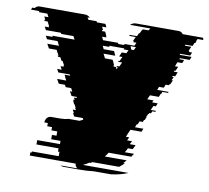

<svg xmlns="http://www.w3.org/2000/svg" viewBox="-139 -787 952 874"><g transform="rotate(10 337.0 -350.0)"><path d="M732 -689Q735 -685 735 -679H708V-674H706Q705 -670 704.5 -666.5Q704 -663 702 -659H698Q698 -658 697.5 -657.5Q697 -657 697 -656L692 -644H659L657 -639H687L678 -619H682L680 -614H695L689 -599H643L641 -594H696L690 -579H645L643 -574H665L659 -559H637L629 -539H644L635 -519H630L628 -514H646L638 -494H627L625 -489H632L625 -474H631L622 -454H619L616 -449H602L596 -434H574L568 -419H621L619 -414H593L589 -404H587L581 -389H540L531 -369H560L555 -359H581L575 -344H564L555 -324H579L577 -319H563L559 -309H551L549 -304H547L540 -289H542L536 -274H533L529 -264H514L508 -249H504L498 -234H537L531 -219H480L473 -204Q471 -199 469 -194Q467 -189 465 -184H480Q479 -180 477 -176.5Q475 -173 473 -169H496L488 -154H515Q513 -149 510 -144Q507 -139 505 -134H483Q479 -124 472 -114H515Q512 -110 509.5 -106.5Q507 -103 505 -99H400Q394 -89 386 -79H487L474 -64H481Q470 -53 458 -44H335Q333 -43 331.5 -42Q330 -41 328 -39H321Q309 -30 294 -24H505Q489 -17 470 -12Q451 -7 428 -4H350Q334 -2 314.5 -1Q295 0 274 0H209Q200 0 195 -4H273Q261 -11 261 -24H49V-39H55V-44H179V-64H172V-79H70V-99H175V-114H132V-134H153V-154H126V-169H104V-184H88V-187Q88 -192 90 -196Q92 -200 94 -204Q102 -214 115 -214H156Q176 -214 193 -219H244Q249 -221 252.5 -223Q256 -225 260 -227L257 -234H217L209 -249H213L205 -264H220L214 -274H217L209 -289H207L200 -304H202L199 -309H206L201 -319H215L212 -324H189L178 -344H189L181 -359H156L150 -369H122L111 -389H153L145 -404H146L141 -414H167L164 -419H111L103 -434H124L116 -449H131L128 -454H132L121 -474H116L108 -489H98L95 -494H99L88 -514L86 -519H50L39 -539H93L83 -559H34L26 -574H58L55 -579H158L150 -594H94L91 -599H22L14 -614H34L31 -619H33L23 -639H9L6 -644H11L4 -659H23L18 -669Q16 -671 16 -674H-23V-679H-61Q-59 -685 -57 -689H-46Q-37 -700 -25 -700H184Q200 -700 209 -689H198Q200 -687 201.5 -684.5Q203 -682 204 -679H242L244 -676V-674H284L291 -659H271L278 -644H273L275 -639H289L298 -619H296L299 -614H279L286 -599H355L358 -594H384L386 -599H431L438 -614H423L425 -619H421L430 -639H400L402 -644H435L442 -659H445L452 -674H453L454 -676L456 -679H482Q484 -682 486 -684.5Q488 -687 489 -689H395Q406 -700 421 -700H618Q631 -700 638 -689ZM432 -579 439 -594H414L420 -579ZM401 -559 408 -574H386L388 -579H318L320 -574H289L296 -559H344L353 -539H299L309 -519H344L347 -514L356 -494H352L355 -489H365L370 -479L374 -489H367L369 -494H380L389 -514H370L373 -519H377L386 -539H371L380 -559Z"/></g></svg>

Font: Rubik Glitch
Style: Regular
Weight: 400
Designer: Hubert and Fischer, NaN
Foundry: Hubert and Fischer, NaN
Version: Version 2.200